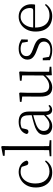

<svg xmlns="http://www.w3.org/2000/svg" viewBox="1086 -1926 854 3066"><g transform="rotate(-90 1513.0 -393.0)"><path d="M292 14Q220 14 166 -17.5Q112 -49 82 -108Q52 -167 52 -248Q52 -335 87.5 -396.5Q123 -458 180 -490Q237 -522 302 -522Q344 -522 380.5 -507Q417 -492 443.5 -464.5Q470 -437 482 -398Q475 -368 446 -368Q428 -368 418.5 -376.5Q409 -385 404 -404L376 -490L419 -452Q388 -474 360 -482.5Q332 -491 303 -491Q250 -491 207.5 -462Q165 -433 140.5 -380.5Q116 -328 116 -255Q116 -148 170 -89Q224 -30 309 -30Q354 -30 394 -47Q434 -64 469 -101L484 -88Q452 -41 406 -13.5Q360 14 292 14Z M551 0V-27L670 -38H689L807 -27V0ZM647 0Q648 -30 648.5 -69Q649 -108 649.5 -149.5Q650 -191 650 -226V-742L558 -746V-773L699 -800L714 -791L711 -637V-226Q711 -191 711.5 -149.5Q712 -108 712.5 -69Q713 -30 714 0Z M1029 14Q971 14 932 -19Q893 -52 893 -114Q893 -151 909.5 -180.5Q926 -210 963.5 -234Q1001 -258 1063 -276Q1106 -289 1150.5 -300.5Q1195 -312 1235 -321V-297Q1195 -287 1153.5 -275Q1112 -263 1075 -249Q1008 -225 981.5 -194Q955 -163 955 -125Q955 -78 982 -54Q1009 -30 1053 -30Q1078 -30 1101.5 -39.5Q1125 -49 1154.5 -72Q1184 -95 1224 -134L1230 -89H1211Q1179 -55 1151 -32Q1123 -9 1094 2.5Q1065 14 1029 14ZM1291 13Q1249 13 1228.5 -17.5Q1208 -48 1206 -102V-106V-350Q1206 -407 1193 -437.5Q1180 -468 1154 -480Q1128 -492 1088 -492Q1058 -492 1028 -483Q998 -474 966 -454L1002 -482L983 -402Q979 -382 969 -374Q959 -366 943 -366Q912 -366 906 -397Q923 -456 974 -489Q1025 -522 1101 -522Q1183 -522 1224 -482.5Q1265 -443 1265 -354V-113Q1265 -61 1277 -43Q1289 -25 1311 -25Q1324 -25 1334 -30Q1344 -35 1356 -46L1371 -30Q1356 -8 1335.5 2.5Q1315 13 1291 13Z M1647 14Q1577 14 1539.5 -30Q1502 -74 1503 -185L1505 -478L1524 -463L1419 -476V-502L1558 -514L1568 -502L1564 -377V-188Q1564 -103 1591 -68.5Q1618 -34 1670 -34Q1718 -34 1763.5 -61Q1809 -88 1847 -137L1866 -103H1848Q1809 -51 1759 -18.5Q1709 14 1647 14ZM1844 8 1841 -116V-117L1842 -467L1757 -475V-502L1895 -514L1905 -502L1901 -377V-35L1980 -27V0Z M2244 14Q2198 14 2161.5 4.5Q2125 -5 2085 -23L2083 -137H2121L2142 -17L2110 -18V-54Q2137 -36 2168 -26Q2199 -16 2244 -16Q2313 -16 2347.5 -44.5Q2382 -73 2382 -116Q2382 -154 2358.5 -177.5Q2335 -201 2273 -221L2223 -240Q2164 -262 2129 -295Q2094 -328 2094 -382Q2094 -441 2139.5 -481.5Q2185 -522 2270 -522Q2314 -522 2347.5 -511.5Q2381 -501 2417 -478L2414 -376H2379L2361 -485L2388 -483V-450Q2357 -472 2328 -481.5Q2299 -491 2269 -491Q2209 -491 2179.5 -465Q2150 -439 2150 -399Q2150 -360 2175 -337.5Q2200 -315 2254 -296L2302 -278Q2377 -251 2408 -216.5Q2439 -182 2439 -132Q2439 -93 2417.5 -59.5Q2396 -26 2353 -6Q2310 14 2244 14Z M2788 14Q2717 14 2661 -15Q2605 -44 2573.5 -103.5Q2542 -163 2542 -252Q2542 -334 2574.5 -394.5Q2607 -455 2661 -488.5Q2715 -522 2779 -522Q2841 -522 2885.5 -495.5Q2930 -469 2954 -423.5Q2978 -378 2978 -320Q2978 -283 2972 -260H2572V-290H2877Q2901 -290 2909.5 -302.5Q2918 -315 2918 -341Q2918 -404 2881.5 -447.5Q2845 -491 2778 -491Q2730 -491 2691 -463Q2652 -435 2629 -383.5Q2606 -332 2606 -263Q2606 -183 2631 -131Q2656 -79 2700 -54.5Q2744 -30 2801 -30Q2854 -30 2894.5 -48Q2935 -66 2967 -102L2982 -88Q2949 -41 2901 -13.5Q2853 14 2788 14Z"/></g></svg>

Font: Noto Serif SC ExtraLight ExtraLight
Style: Regular
Weight: 250
Version: Version 2.002-H1;hotconv 1.1.0;makeotfexe 2.6.0